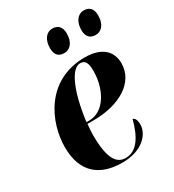

<svg xmlns="http://www.w3.org/2000/svg" viewBox="-184 -857 877 970"><g transform="rotate(-30 254.0 -372.0)"><path d="M449 -616C477 -616 508 -638 508 -697C508 -736 488 -754 457 -754C420 -754 397 -720 397 -673C397 -634 417 -616 449 -616ZM265 -616C294 -616 325 -638 325 -697C325 -736 304 -754 274 -754C236 -754 214 -720 214 -673C214 -634 233 -616 265 -616ZM243 10C361 10 417 -57 417 -112C417 -141 408 -152 397 -156C373 -65 335 -2 269 -2C215 -2 183 -49 183 -185C183 -196 185 -236 187 -248H221C376 -248 489 -317 489 -428C489 -502 436 -546 343 -546C114 -546 29 -343 29 -203C29 -56 111 10 243 10ZM202 -258H187C209 -432 258 -532 307 -532C336 -532 347 -514 347 -464C347 -364 295 -258 202 -258Z"/></g></svg>

Font: Noto Serif Display Condensed ExtraBold
Style: Italic
Weight: 800
Width: 3
Italic angle: -12°
Designer: Monotype Design Team
Foundry: Monotype Imaging Inc.
Version: Version 2.009